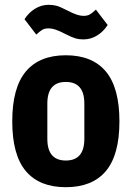

<svg xmlns="http://www.w3.org/2000/svg" viewBox="-20 -767 548 799"><path d="M254 12Q144 12 87.5 -55Q31 -122 31 -262Q31 -402 87.5 -469.5Q144 -537 254 -537Q364 -537 420.5 -469.5Q477 -402 477 -262Q477 -122 420.5 -55Q364 12 254 12ZM254 -99Q331 -99 331 -189V-336Q331 -426 254 -426Q177 -426 177 -336V-189Q177 -99 254 -99ZM327 -603Q309 -603 295 -607Q281 -611 253 -625Q226 -639 210.5 -644Q195 -649 183 -649Q166 -649 156 -643Q146 -637 131 -623L82 -687Q99 -714 125.5 -730.5Q152 -747 183 -747Q192 -747 199.5 -746Q207 -745 215 -743Q223 -741 233 -736.5Q243 -732 257 -725Q284 -711 299.5 -706Q315 -701 327 -701Q344 -701 354 -707Q364 -713 379 -727L428 -663Q411 -636 384.5 -619.5Q358 -603 327 -603Z"/></svg>

Font: IBM Plex Sans Cond
Style: Bold
Weight: 700
Width: 3
Designer: Mike Abbink, Paul van der Laan, Pieter van Rosmalen
Foundry: Bold Monday
Version: Version 1.3